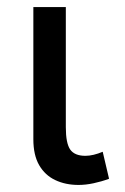

<svg xmlns="http://www.w3.org/2000/svg" viewBox="-20 -510 355 544"><path d="M202.5 14Q165.5 14 136.5 0.2Q107.5 -13.5 91 -42Q74.5 -70.5 74.5 -115.5V-490H166.5V-149.5Q166.5 -104 179 -86.2Q191.5 -68.5 222 -68.5Q233 -68.5 245.5 -71.5Q258 -74.5 271 -80L289 -3.5Q267.5 4.5 245.2 9.2Q223 14 202.5 14Z"/></svg>

Font: Geologica Roman Light
Style: Regular
Weight: 300
Designer: Sindre Bremnes, Frode Helland
Foundry: Monokrom Skriftforlag AS
Version: Version 1.010;gftools[0.9.28]